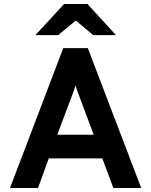

<svg xmlns="http://www.w3.org/2000/svg" viewBox="-20 -941 757 961"><path d="M30 0 296.6 -700H419.6L686.8 0H547.4L492.2 -148.2H224.4L170.2 0ZM266.6 -266.6H449L378.8 -454.2Q375.6 -462.4 371.6 -472.9Q367.7 -483.5 364 -494.1Q360.3 -504.8 358 -513.2Q355.5 -504.8 351.9 -494.1Q348.3 -483.5 344.4 -472.9Q340.4 -462.4 337.2 -454.2ZM156.9 -765 300.9 -921H417.7L560.7 -765H446.9L359.3 -838.2L271.1 -765Z"/></svg>

Font: Overpass
Style: Regular
Weight: 400
Designer: Delve Withrington, Dave Bailey, Thomas Jockin
Foundry: Delve Fonts LLC
Version: Version 4.000